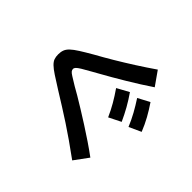

<svg xmlns="http://www.w3.org/2000/svg" viewBox="-206 -1056 1413 1413"><g transform="rotate(45 500.0 -350.0)"><path d="M712 109Q645 60 589 21Q533 -18 482 -51.5Q431 -85 380 -117Q329 -149 271 -185Q212 -222 175.5 -246Q139 -270 119.5 -289Q100 -308 93.5 -326.5Q87 -345 87 -370Q87 -396 94.5 -416Q102 -436 122 -455Q142 -474 179 -497.5Q216 -521 275 -555Q335 -588 404 -629Q473 -670 545 -716Q617 -762 685 -809L761 -701Q720 -673 673 -643.5Q626 -614 578 -585Q530 -556 485.5 -530.5Q441 -505 406 -485.5Q371 -466 350 -454Q306 -430 282 -415Q258 -400 249 -390.5Q240 -381 240 -371Q240 -361 246.5 -352Q253 -343 274 -330Q295 -317 339 -290Q363 -277 401 -254.5Q439 -232 487.5 -202Q536 -172 588.5 -138.5Q641 -105 693.5 -69.5Q746 -34 792 0ZM675 -302Q652 -354 625 -400.5Q598 -447 564 -496L657 -547Q691 -498 718 -450Q745 -402 769 -349ZM831 -358Q809 -411 783 -458Q757 -505 725 -554L816 -602Q850 -552 876.5 -504Q903 -456 925 -401Z"/></g></svg>

Font: M PLUS 2
Style: Bold
Weight: 700
Designer: Coji Morishita
Foundry: UNDERFOREST DESIGN
Version: Version 1.001